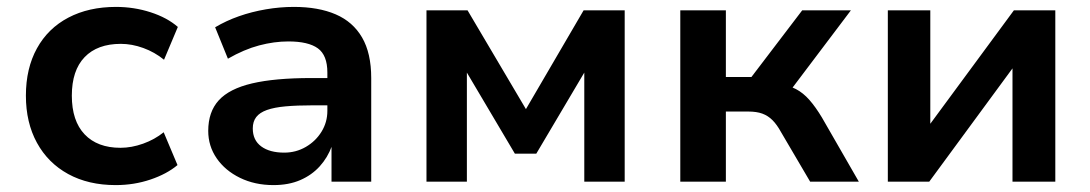

<svg xmlns="http://www.w3.org/2000/svg" viewBox="-20 -526 3156 556"><path d="M315 10Q236 10 177.5 -22Q119 -54 87 -112.5Q55 -171 55 -249Q55 -328 87 -386Q119 -444 178 -475Q237 -506 316 -506Q368 -506 416 -490.5Q464 -475 495 -448L455 -353Q428 -375 395 -387Q362 -399 330 -399Q262 -399 225 -360.5Q188 -322 188 -249Q188 -176 225 -137Q262 -98 329 -98Q361 -98 394.5 -110Q428 -122 454 -143L494 -48Q463 -22 415.5 -6Q368 10 315 10Z M772 10Q718 10 675 -11Q632 -32 607.5 -67.5Q583 -103 583 -147Q583 -202 613.5 -235.5Q644 -269 710 -284.5Q776 -300 881 -300H945V-221H886Q840 -221 807 -218Q774 -215 753 -207.5Q732 -200 722 -187Q712 -174 712 -154Q712 -120 736.5 -102Q761 -84 803 -84Q837 -84 865.5 -100.5Q894 -117 911 -144.5Q928 -172 928 -205V-316Q928 -366 900.5 -386Q873 -406 815 -406Q774 -406 730.5 -394.5Q687 -383 640 -356L603 -447Q635 -466 672 -479Q709 -492 750 -499Q791 -506 831 -506Q902 -506 952 -484.5Q1002 -463 1028.5 -417.5Q1055 -372 1055 -300V0H940V-103H941Q929 -70 906 -44.5Q883 -19 849.5 -4.5Q816 10 772 10Z M1215 0V-496H1334L1503 -210L1670 -496H1789V0H1672V-331H1681L1533 -81H1471L1323 -331H1332V0Z M1950 0V-496H2082V-303H2156L2303 -496H2444L2256 -247L2236 -282Q2264 -279 2285 -268Q2306 -257 2324 -236.5Q2342 -216 2360 -186L2467 0H2326L2242 -143Q2230 -165 2217 -178Q2204 -191 2187.5 -197Q2171 -203 2147 -203H2082V0Z M2551 0V-496H2674V-154H2664L2916 -496H3036V0H2912V-343H2923L2671 0Z"/></svg>

Font: Nunito Sans 9pt
Style: Bold
Weight: 700
Version: Version 3.101;gftools[0.9.27]